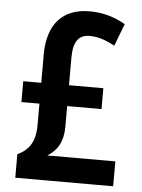

<svg xmlns="http://www.w3.org/2000/svg" viewBox="-52 -766 596 807"><g transform="rotate(5 245.5 -362.0)"><path d="M294 -724C182 -724 117 -657 117 -525V-407H41V-319H117V-230C117 -157 91 -122 43 -99V0H456V-105H169C209 -129 234 -168 234 -231V-319H379V-407H234V-523C234 -592 257 -621 303 -621C337 -621 371 -610 409 -589L445 -683C400 -709 351 -724 294 -724Z"/></g></svg>

Font: Noto Sans Lao UI Cond SemBd
Style: Regular
Weight: 600
Width: 3
Designer: Monotype Design Team
Foundry: Monotype Imaging Inc.
Version: Version 2.000